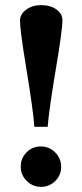

<svg xmlns="http://www.w3.org/2000/svg" viewBox="-20 -703 320 745"><path d="M113.3 -210.9Q109.4 -271 82.5 -435.1Q57.6 -584.5 57.6 -623Q57.6 -647.5 81.3 -665.3Q105 -683.1 139.2 -683.1Q175.8 -683.1 199 -666.3Q222.2 -649.4 222.2 -625Q222.2 -586.4 196.8 -436Q169.9 -275.9 165 -210.9ZM138.2 -134.8Q170.9 -134.8 194.1 -111.6Q217.3 -88.4 217.3 -55.2Q217.3 -22.9 194.3 -0.5Q171.4 22 139.2 22Q106.9 22 83.7 -1Q60.5 -23.9 60.5 -56.6Q60.5 -89.4 83.3 -112.1Q106 -134.8 138.2 -134.8Z"/></svg>

Font: Elstob 8pt
Style: Bold
Weight: 700
Designer: Peter S. Baker
Version: Version 1.015